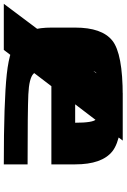

<svg xmlns="http://www.w3.org/2000/svg" viewBox="152 -817 665 1009"><g transform="rotate(90 484.5 -312.5)"><path d="M625 -375Q625 -468.8 607.4 -484.4Q589.8 -500 484.4 -500Q378.9 -500 361.3 -484.4Q343.8 -468.8 343.8 -375ZM125 -250V-375Q125 -515.6 193.4 -570.3Q261.7 -625 484.4 -625Q707 -625 775.4 -570.3Q843.8 -515.6 843.8 -375V-250H343.8Q343.8 -179.7 367.2 -156.2Q390.6 -132.8 476.6 -128.9Q562.5 -125 843.8 -125V0Q515.6 0 370.1 -15.6Q224.6 -31.2 174.8 -82Q125 -132.8 125 -250ZM718.8 -625 242.2 0H0L468.8 -625Z"/></g></svg>

Font: CraftyPE
Style: Regular
Weight: 400
Designer: Erek Butcher
Foundry: Haunted Coop
Version: Version 0.018;April 4, 2024;FontCreator 15.0.0.2962 64-bit